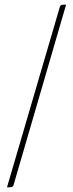

<svg xmlns="http://www.w3.org/2000/svg" viewBox="-20 -785 314 825"><path d="M264 -765C245 -765 240 -765 237 -755L10 20C26 20 35 20 38 11Z"/></svg>

Font: Yanone Kaffeesatz Extra Light
Style: Regular
Weight: 200
Designer: Yanone (Cyrillic: Daniel Pouzeot & Huerta Tipografica)
Foundry: Yanone
Version: Version 1.100;PS 001.100;hotconv 1.0.70;makeotf.lib2.5.58329